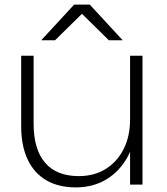

<svg xmlns="http://www.w3.org/2000/svg" viewBox="-20 -802 724 834"><path d="M310 12Q234 12 181 -19Q128 -50 100 -109.5Q72 -169 72 -254V-560H126V-265Q126 -153 176 -95Q226 -37 322 -37Q389 -37 439 -68Q489 -99 517 -154.5Q545 -210 545 -283V-560H599V0H545V-143Q540 -131 534 -120Q499 -57 441.5 -22.5Q384 12 310 12ZM302 -782H370L513 -627H453L336 -742L219 -627H159Z"/></svg>

Font: Bounded
Style: Regular
Weight: 200
Designer: Vlad Churkin
Version: Version 1.0